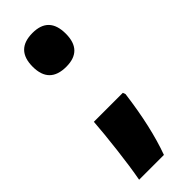

<svg xmlns="http://www.w3.org/2000/svg" viewBox="-235 -586 750 750"><g transform="rotate(-45 140.5 -211.0)"><path d="M139 -374Q229 -374 229 -467Q229 -561 139 -561Q46 -561 46 -467Q46 -374 139 -374ZM63 -146Q59 -89 49 -4.5Q39 80 28 139H165Q206 27 227 -135L223 -146Z"/></g></svg>

Font: Noto Sans Display Condensed Black
Style: Regular
Weight: 900
Width: 3
Designer: Monotype Design team
Foundry: Monotype Imaging Inc.
Version: 1.000